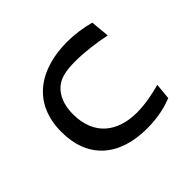

<svg xmlns="http://www.w3.org/2000/svg" viewBox="-128 -695 875 875"><g transform="rotate(-45 310.0 -257.0)"><path d="M390.5 -525.5C222 -525.5 82.5 -444.5 82.5 -252.5C82.5 -87 186.5 12 370.5 12C448.5 12 503.5 -5 536 -18L543.5 -96C497 -83.5 442.5 -72 389 -72C265 -72 177 -137.5 177 -272C177 -353.5 211 -392.5 235 -409.5C260 -427.5 295 -436.5 355 -436.5C412 -436.5 482 -428 543 -415L534.5 -506C491.5 -517.5 443.5 -525.5 390.5 -525.5Z"/></g></svg>

Font: Monaspace Argon
Style: Regular
Weight: 400
Designer: Riley Cran & the Lettermatic Team
Foundry: Lettermatic
Version: Version 1.200 (Monaspace Argon)